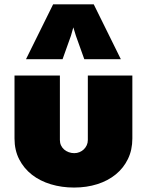

<svg xmlns="http://www.w3.org/2000/svg" viewBox="-20 -844 668 872"><path d="M221.2 -824.2H405.8L528.8 -575.2H362.8L324.7 -681.6L313 -719.7L302.2 -681.6L264.2 -575.2H98.1ZM252 -208Q252 -194.8 257.1 -183.8Q262.2 -172.9 271.2 -165Q280.3 -157.2 292.2 -152.8Q304.2 -148.4 317.4 -148.4Q330.1 -148.4 341.3 -153.1Q352.5 -157.7 360.8 -165.8Q369.1 -173.8 374 -184.6Q378.9 -195.3 378.9 -208V-501H581.1V-214.8Q581.1 -163.1 561 -121.8Q541 -80.6 505.6 -51.8Q470.2 -22.9 421.9 -7.6Q373.5 7.8 316.4 7.8Q260.3 7.8 210.9 -7.1Q161.6 -22 125 -50.5Q88.4 -79.1 67.1 -120.6Q45.9 -162.1 45.9 -214.8V-501H252Z"/></svg>

Font: Paytone One
Style: Regular
Weight: 400
Designer: vernon adams
Foundry: vernon adams
Version: 1.000